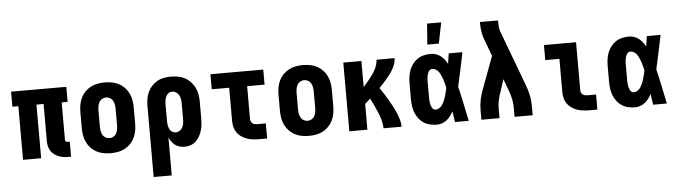

<svg xmlns="http://www.w3.org/2000/svg" viewBox="-55 -996 5109 1448"><g transform="rotate(-5 2500.0 -271.5)"><path d="M431 8Q412 8 393 5.5Q374 3 356 -4Q338 -11 322.5 -22.5Q307 -34 296.5 -50.5Q286 -67 281.5 -85.5Q277 -104 277 -124V-406H223V0H86V-406H41V-520H459V-406H414V-124Q414 -116 419 -111Q424 -106 431 -106H449V8Z M750 8Q723 8 695.5 3Q668 -2 643.5 -15Q619 -28 600 -48Q581 -68 569 -93Q557 -118 552.5 -145.5Q548 -173 548 -200V-320Q548 -347 552.5 -374.5Q557 -402 569 -427Q581 -452 600 -472Q619 -492 643.5 -505Q668 -518 695.5 -523Q723 -528 750 -528Q777 -528 804.5 -523Q832 -518 856.5 -505Q881 -492 900 -472Q919 -452 931 -427Q943 -402 947.5 -374.5Q952 -347 952 -320V-200Q952 -173 947.5 -145.5Q943 -118 931 -93Q919 -68 900 -48Q881 -28 856.5 -15Q832 -2 804.5 3Q777 8 750 8ZM750 -106Q766 -106 780.5 -114.5Q795 -123 802.5 -137.5Q810 -152 812.5 -168Q815 -184 815 -200V-320Q815 -336 812.5 -352Q810 -368 802.5 -382.5Q795 -397 780.5 -405.5Q766 -414 750 -414Q734 -414 719.5 -405.5Q705 -397 697.5 -382.5Q690 -368 687.5 -352Q685 -336 685 -320V-200Q685 -184 687.5 -168Q690 -152 697.5 -137.5Q705 -123 719.5 -114.5Q734 -106 750 -106Z M1056 215V-320Q1056 -347 1060 -374Q1064 -401 1075 -425.5Q1086 -450 1104.5 -470.5Q1123 -491 1146.5 -504.5Q1170 -518 1197 -523Q1224 -528 1251 -528Q1278 -528 1305.5 -523Q1333 -518 1357 -505Q1381 -492 1400 -471.5Q1419 -451 1431 -426.5Q1443 -402 1447.5 -374.5Q1452 -347 1452 -320V-200Q1452 -176 1450 -152.5Q1448 -129 1441.5 -106Q1435 -83 1423.5 -62Q1412 -41 1395 -24.5Q1378 -8 1355.5 0Q1333 8 1309 8Q1290 8 1271.5 3Q1253 -2 1237.5 -13.5Q1222 -25 1211 -41Q1200 -57 1193 -74V215ZM1251 -106Q1267 -106 1281 -115Q1295 -124 1302.5 -138Q1310 -152 1312.5 -168Q1315 -184 1315 -200V-320Q1315 -336 1312.5 -352Q1310 -368 1302.5 -382Q1295 -396 1281 -405Q1267 -414 1251 -414Q1241 -414 1231 -410Q1221 -406 1214.5 -398Q1208 -390 1203.5 -380.5Q1199 -371 1196.5 -361Q1194 -351 1193.5 -340.5Q1193 -330 1193 -320V-200Q1193 -190 1193.5 -179.5Q1194 -169 1196.5 -159Q1199 -149 1203 -139.5Q1207 -130 1214 -122Q1221 -114 1231 -110Q1241 -106 1251 -106Z M1870 0Q1846 0 1823 -3Q1800 -6 1778.5 -14Q1757 -22 1737.5 -35.5Q1718 -49 1705 -68.5Q1692 -88 1687 -111Q1682 -134 1682 -157V-406H1550V-520H1950V-406H1818V-157Q1818 -147 1822 -138Q1826 -129 1833.5 -123.5Q1841 -118 1850.5 -116Q1860 -114 1870 -114H1934V0Z M2250 8Q2223 8 2195.5 3Q2168 -2 2143.5 -15Q2119 -28 2100 -48Q2081 -68 2069 -93Q2057 -118 2052.5 -145.5Q2048 -173 2048 -200V-320Q2048 -347 2052.5 -374.5Q2057 -402 2069 -427Q2081 -452 2100 -472Q2119 -492 2143.5 -505Q2168 -518 2195.5 -523Q2223 -528 2250 -528Q2277 -528 2304.5 -523Q2332 -518 2356.5 -505Q2381 -492 2400 -472Q2419 -452 2431 -427Q2443 -402 2447.5 -374.5Q2452 -347 2452 -320V-200Q2452 -173 2447.5 -145.5Q2443 -118 2431 -93Q2419 -68 2400 -48Q2381 -28 2356.5 -15Q2332 -2 2304.5 3Q2277 8 2250 8ZM2250 -106Q2266 -106 2280.5 -114.5Q2295 -123 2302.5 -137.5Q2310 -152 2312.5 -168Q2315 -184 2315 -200V-320Q2315 -336 2312.5 -352Q2310 -368 2302.5 -382.5Q2295 -397 2280.5 -405.5Q2266 -414 2250 -414Q2234 -414 2219.5 -405.5Q2205 -397 2197.5 -382.5Q2190 -368 2187.5 -352Q2185 -336 2185 -320V-200Q2185 -184 2187.5 -168Q2190 -152 2197.5 -137.5Q2205 -123 2219.5 -114.5Q2234 -106 2250 -106Z M2556 0V-520H2693V-323Q2706 -337 2718.5 -352Q2731 -367 2743 -382Q2755 -397 2766 -413Q2777 -429 2786 -446Q2795 -463 2801 -482Q2807 -501 2807 -520H2944Q2944 -498 2937 -477.5Q2930 -457 2919.5 -438Q2909 -419 2896 -402Q2883 -385 2869 -368.5Q2855 -352 2840.5 -336Q2826 -320 2811 -305Q2827 -282 2842.5 -258Q2858 -234 2872 -209.5Q2886 -185 2899.5 -160Q2913 -135 2924 -109Q2935 -83 2943.5 -55.5Q2952 -28 2952 0H2815Q2815 -31 2806.5 -61Q2798 -91 2786.5 -119.5Q2775 -148 2761.5 -176Q2748 -204 2733 -232Q2723 -222 2713 -213Q2703 -204 2693 -195V0Z M3219 8Q3193 8 3167 2Q3141 -4 3119.5 -18Q3098 -32 3082 -53Q3066 -74 3056.5 -98Q3047 -122 3043.5 -148Q3040 -174 3040 -200V-320Q3040 -346 3043.5 -372Q3047 -398 3056.5 -422Q3066 -446 3082 -467Q3098 -488 3119.5 -502Q3141 -516 3167 -522Q3193 -528 3219 -528Q3239 -528 3258 -521.5Q3277 -515 3292.5 -503Q3308 -491 3320.5 -475Q3333 -459 3342 -442Q3345 -461 3348 -480.5Q3351 -500 3354 -520H3458Q3444 -456 3431 -391.5Q3418 -327 3403 -263Q3419 -198 3432.5 -132Q3446 -66 3460 0H3356Q3353 -21 3350 -41.5Q3347 -62 3344 -82Q3334 -64 3322 -47.5Q3310 -31 3294 -18.5Q3278 -6 3258.5 1Q3239 8 3219 8ZM3219 -106Q3231 -106 3242.5 -112Q3254 -118 3262 -127Q3270 -136 3276 -147Q3282 -158 3286.5 -169Q3291 -180 3295 -192Q3299 -204 3302 -215.5Q3305 -227 3308 -239Q3311 -251 3313 -263Q3311 -275 3308 -286.5Q3305 -298 3301.5 -309.5Q3298 -321 3294.5 -332Q3291 -343 3286 -354Q3281 -365 3275.5 -375.5Q3270 -386 3261.5 -394.5Q3253 -403 3242 -408.5Q3231 -414 3219 -414Q3210 -414 3202 -408Q3194 -402 3190 -393.5Q3186 -385 3183.5 -376Q3181 -367 3179.5 -357.5Q3178 -348 3177.5 -338.5Q3177 -329 3177 -320V-200Q3177 -191 3177.5 -181.5Q3178 -172 3179.5 -162.5Q3181 -153 3183.5 -144Q3186 -135 3190 -126.5Q3194 -118 3202 -112Q3210 -106 3219 -106ZM3199 -600 3211 -758H3318L3286 -600Z M3556 0V-74Q3556 -114 3564.5 -154Q3573 -194 3588 -232L3678 -473L3627 -609Q3617 -637 3613 -667Q3609 -697 3609 -728V-735H3746V-728Q3746 -708 3747.5 -688Q3749 -668 3756 -649L3912 -232Q3927 -194 3935.5 -154Q3944 -114 3944 -74V0H3807V-74Q3807 -101 3801.5 -128.5Q3796 -156 3787 -183V-184Q3786 -186 3785.5 -188Q3785 -190 3784 -192L3748 -290L3717 -195Q3716 -193 3715.5 -191Q3715 -189 3714 -188V-187Q3713 -185 3712.5 -183Q3712 -181 3711 -179Q3703 -153 3698 -126.5Q3693 -100 3693 -74V0Z M4370 0Q4346 0 4323 -3Q4300 -6 4278.5 -14Q4257 -22 4237.5 -35.5Q4218 -49 4205 -68.5Q4192 -88 4187 -111Q4182 -134 4182 -157V-406H4075V-520H4318V-157Q4318 -147 4322 -138Q4326 -129 4333.5 -123.5Q4341 -118 4350.5 -116Q4360 -114 4370 -114H4434V0Z M4719 8Q4693 8 4667 2Q4641 -4 4619.5 -18Q4598 -32 4582 -53Q4566 -74 4556.5 -98Q4547 -122 4543.5 -148Q4540 -174 4540 -200V-320Q4540 -346 4543.5 -372Q4547 -398 4556.5 -422Q4566 -446 4582 -467Q4598 -488 4619.5 -502Q4641 -516 4667 -522Q4693 -528 4719 -528Q4739 -528 4758 -521.5Q4777 -515 4792.5 -503Q4808 -491 4820.5 -475Q4833 -459 4842 -442Q4845 -461 4848 -480.5Q4851 -500 4854 -520H4958Q4944 -456 4931 -391.5Q4918 -327 4903 -263Q4919 -198 4932.5 -132Q4946 -66 4960 0H4856Q4853 -21 4850 -41.5Q4847 -62 4844 -82Q4834 -64 4822 -47.5Q4810 -31 4794 -18.5Q4778 -6 4758.5 1Q4739 8 4719 8ZM4719 -106Q4731 -106 4742.5 -112Q4754 -118 4762 -127Q4770 -136 4776 -147Q4782 -158 4786.5 -169Q4791 -180 4795 -192Q4799 -204 4802 -215.5Q4805 -227 4808 -239Q4811 -251 4813 -263Q4811 -275 4808 -286.5Q4805 -298 4801.5 -309.5Q4798 -321 4794.5 -332Q4791 -343 4786 -354Q4781 -365 4775.5 -375.5Q4770 -386 4761.5 -394.5Q4753 -403 4742 -408.5Q4731 -414 4719 -414Q4710 -414 4702 -408Q4694 -402 4690 -393.5Q4686 -385 4683.5 -376Q4681 -367 4679.5 -357.5Q4678 -348 4677.5 -338.5Q4677 -329 4677 -320V-200Q4677 -191 4677.5 -181.5Q4678 -172 4679.5 -162.5Q4681 -153 4683.5 -144Q4686 -135 4690 -126.5Q4694 -118 4702 -112Q4710 -106 4719 -106Z"/></g></svg>

Font: Iosevka Curly Heavy
Style: Regular
Weight: 900
Monospace: yes
Designer: Belleve Invis
Foundry: Belleve Invis
Version: Version 22.1.2; ttfautohint (v1.8.4)